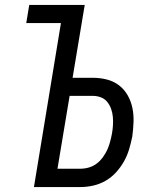

<svg xmlns="http://www.w3.org/2000/svg" viewBox="-20 -755 640 775"><path d="M117 0 226 -662H86L98 -735H322L273 -441H355Q384 -441 411.5 -434Q439 -427 460.5 -410.5Q482 -394 495.5 -370Q509 -346 514.5 -319Q520 -292 519 -263Q518 -234 514 -204Q509 -179 501.5 -153.5Q494 -128 481 -104.5Q468 -81 449 -60Q430 -39 406.5 -25.5Q383 -12 357 -6Q331 0 305 0ZM305 -74Q322 -74 339 -79Q356 -84 370 -94.5Q384 -105 395 -120Q406 -135 413 -150.5Q420 -166 424.5 -183Q429 -200 432 -216Q435 -233 436 -250Q437 -267 435.5 -283.5Q434 -300 428.5 -315.5Q423 -331 413 -343.5Q403 -356 387.5 -362Q372 -368 355 -368H261L212 -74Z"/></svg>

Font: Iosevka SS04 Extended
Style: Italic
Weight: 400
Width: 7
Italic angle: -9°
Monospace: yes
Designer: Belleve Invis
Foundry: Belleve Invis
Version: Version 19.0.0; ttfautohint (v1.8.4)